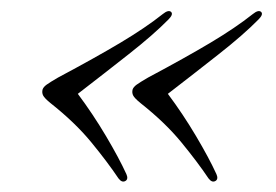

<svg xmlns="http://www.w3.org/2000/svg" viewBox="-20 -415 509 354"><path d="M58.5 -250Q60 -254.5 65.8 -258.8Q71.5 -263 87 -272Q155.5 -308.5 202 -336.2Q248.5 -364 280 -389Q290.5 -397.5 295.5 -393Q300 -388.5 290.5 -379Q263 -351 217.2 -315Q171.5 -279 123.5 -242Q151.5 -204.5 175.5 -164Q199.5 -123.5 213 -94Q217 -85 211.5 -81.5Q205 -77.5 198.5 -86Q178 -116.5 148.2 -152.8Q118.5 -189 73 -225Q62 -234 59.5 -239Q57 -244 58.5 -250ZM224.5 -250Q226 -254.5 231.8 -258.8Q237.5 -263 253 -272Q321.5 -308.5 368 -336.2Q414.5 -364 446 -389Q456.5 -397.5 461.5 -393Q466 -388.5 456.5 -379Q429 -351 383.2 -315Q337.5 -279 289.5 -242Q317.5 -204.5 341.5 -164Q365.5 -123.5 379 -94Q383 -85 377.5 -81.5Q371 -77.5 364.5 -86Q344 -116.5 314.2 -152.8Q284.5 -189 239 -225Q228 -234 225.5 -239Q223 -244 224.5 -250Z"/></svg>

Font: Fraunces 72pt S000 Light
Style: Italic
Weight: 300
Italic angle: -16°
Version: Version 1.000; ttfautohint (v1.8.3)